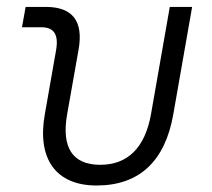

<svg xmlns="http://www.w3.org/2000/svg" viewBox="-20 -538 626 567"><path d="M265.1 9.8C390.6 9.8 467.3 -61 491.7 -200.2L547.4 -517.6H481.4L425.8 -200.2C408.2 -102.1 357.4 -51.3 275.9 -51.3C194.3 -51.3 161.1 -102.1 178.2 -200.2L211.9 -390.6C227.1 -475.1 194.8 -517.6 115.2 -517.6H55.7L44.9 -457.5H102.5C139.6 -457.5 153.8 -435.5 145.5 -389.2L112.3 -200.2C88.9 -68.4 145.5 9.8 265.1 9.8Z"/></svg>

Font: Cascadia Code NF Light
Style: Italic
Weight: 300
Italic angle: -10°
Monospace: yes
Designer: Aaron Bell
Foundry: Saja Typeworks
Version: Version 2404.023